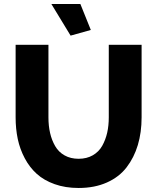

<svg xmlns="http://www.w3.org/2000/svg" viewBox="-20 -934 787 960"><path d="M236.8 -914.1H381.8L434.1 -784.2L333 -755.9ZM373 5.9Q306.6 5.9 253.2 -13.2Q199.7 -32.2 163.8 -64.7Q127.9 -97.2 103.8 -142.6Q79.6 -188 68.8 -239Q58.1 -290 58.1 -347.2V-710H222.2V-347.2Q222.2 -304.7 230.5 -268.8Q238.8 -232.9 255.9 -203.4Q272.9 -173.8 303 -157Q333 -140.1 373 -140.1Q413.6 -140.1 443.8 -157.5Q474.1 -174.8 491 -204.8Q507.8 -234.9 515.9 -270.3Q523.9 -305.7 523.9 -347.2V-710H688V-347.2Q688 -272 669.2 -209Q650.4 -146 613 -97.4Q575.7 -48.8 514.4 -21.5Q453.1 5.9 373 5.9Z"/></svg>

Font: Raleway-v4020 ExtraBold
Style: Regular
Weight: 800
Designer: Matt McInerney, Pablo Impallari, Rodrigo Fuenzalida
Foundry: Matt McInerney, Pablo Impallari, Rodrigo Fuenzalida
Version: Version 4.020;PS 004.020;hotconv 1.0.88;makeotf.lib2.5.64775